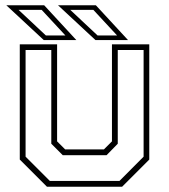

<svg xmlns="http://www.w3.org/2000/svg" viewBox="-20 -708 641 728"><path d="M158 0 55 -103V-540H196.5V-172L227 -141.5H374L404.5 -172V-540H546V-103L443 0ZM169 -22H433L524.5 -114V-518.5H426.5V-163L384 -119.5H218L174.5 -163V-518.5H77V-114ZM465.5 -556H342L200 -688H343.5ZM424 -573.5 334 -670.5H246.5L350 -573.5ZM269.5 -556H146L4 -688H147.5ZM228 -573.5 138 -670.5H50.5L154 -573.5Z"/></svg>

Font: Tourney ExtraLight
Style: Regular
Weight: 250
Designer: Tyler Finck
Foundry: Etcetera Type Co
Version: Version 1.015